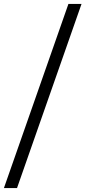

<svg xmlns="http://www.w3.org/2000/svg" viewBox="-45 -862 437 982"><path d="M42 100 372 -842H305L-25 100Z"/></svg>

Font: Montserrat-Alt1
Style: Regular
Weight: 400
Designer: Differentunic
Foundry: Differentunic
Version: Version 7.222